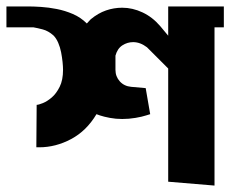

<svg xmlns="http://www.w3.org/2000/svg" viewBox="-63 -577 716 597"><path d="M633 -492H604V0L460 -12V-364L394 -430Q373 -446 351 -446Q333 -446 317.5 -436Q302 -426 296 -404V-360Q296 -339 309.5 -324Q323 -309 345 -307L390 -303L404 -222L391 -218Q379 -214 358.5 -210.5Q338 -207 317 -207Q297 -207 278.5 -210.5Q260 -214 248 -218L237 -222Q206 -170 158 -144.5Q110 -119 59 -119H50L51 -251Q57 -251 70.5 -256.5Q84 -262 98 -274Q112 -286 122.5 -307Q133 -328 133 -360Q133 -370 131.5 -384.5Q130 -399 127 -414.5Q124 -430 118 -444Q112 -458 103 -467Q87 -481 70 -485.5Q53 -490 41 -492H-43V-557H9H24Q41 -557 64.5 -555.5Q88 -554 113.5 -549Q139 -544 163.5 -533.5Q188 -523 207 -504L219 -517Q242 -536 266.5 -544.5Q291 -553 317 -553Q349 -553 380 -538.5Q411 -524 435 -496L460 -466V-557H633Z"/></svg>

Font: Shorif Bongobondhu ANSI V1
Style: Regular
Weight: 400
Designer: Shorif Uddin Shishir, Shorif art & Design, e-mail : shorifart@gmail.com, facebook : Shorif2001
Foundry: Lipighor Font Foundry
Version: Designed by Shorif Uddin Shishir | Developed by Niladri Shek